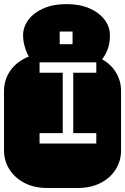

<svg xmlns="http://www.w3.org/2000/svg" viewBox="-22 -935 622 955"><path d="M213.9 0Q147.9 0 99.6 -25.1Q51.3 -50.3 24.7 -92.8Q-2 -135.3 -2 -186V-482.9Q-2 -534.2 24.7 -576.4Q51.3 -618.7 99.6 -643.8Q147.9 -668.9 213.9 -668.9H364.3Q430.2 -668.9 478.8 -643.8Q527.3 -618.7 553.7 -576.4Q580.1 -534.2 580.1 -482.9V-186Q580.1 -135.3 553.7 -92.8Q527.3 -50.3 478.8 -25.1Q430.2 0 364.3 0ZM174.8 -221.2H457V-272.9H342.3V-573.2H457V-625H174.8V-573.2H290V-272.9H174.8ZM139.6 -631.3Q117.2 -652.8 105 -689.9Q92.8 -727.1 92.8 -758.8Q92.8 -801.3 119.4 -836.7Q146 -872.1 194.3 -893.3Q242.7 -914.6 308.6 -914.6Q375 -914.6 423.3 -893.3Q471.7 -872.1 498.3 -836.7Q524.9 -801.3 524.9 -758.8Q524.9 -720.7 513.2 -689.2Q501.5 -657.7 479 -631.3ZM274.9 -715.3H338.9V-778.3H274.9Z"/></svg>

Font: Monofett
Style: Regular
Weight: 400
Designer: Vernon Adams
Foundry: Vernon Adams
Version: Version 1.100; ttfautohint (v1.8.4.7-5d5b);gftools[0.9.28]